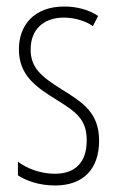

<svg xmlns="http://www.w3.org/2000/svg" viewBox="-20 -559 357 589"><path d="M284 -127C284 -213 235 -244 169 -285C105 -325 74 -352 74 -407C74 -470 115 -505 176 -505C208 -505 242 -495 265 -479L281 -510C253 -529 216 -539 177 -539C84 -539 38 -481 38 -408C38 -329 88 -293 155 -252C214 -215 246 -193 246 -128C246 -63 213 -26 148 -26C106 -26 64 -41 35 -63V-21C60 -5 99 10 149 10C238 10 284 -43 284 -127Z"/></svg>

Font: Noto Sans Hebrew ExtraCondensed ExtraLight
Style: Regular
Weight: 200
Width: 2
Designer: Monotype Design Team
Foundry: Monotype Imaging Inc.
Version: Version 2.004